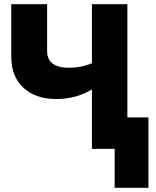

<svg xmlns="http://www.w3.org/2000/svg" viewBox="-20 -714 746 921"><path d="M250 -239Q151 -239 92.5 -293Q34 -347 34 -441V-694H206V-470Q206 -389 311 -389Q370 -389 421 -411V-694H591V-151H692V187H530V0H421V-285Q345 -239 250 -239Z"/></svg>

Font: Cantarell Extra Bold
Style: Regular
Weight: 800
Designer: Dave Crossland, Nikolaus Waxweiler, Florian Fecher, Jacques Le Bailly, Eben Sorkin, Alexei Vanyashin, Alexios Zavras, Em
Version: Version 0.303